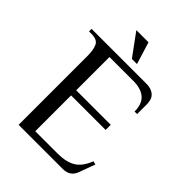

<svg xmlns="http://www.w3.org/2000/svg" viewBox="-235 -945 1061 1061"><g transform="rotate(45 295.0 -415.0)"><path d="M442 -660Q468 -660 484.5 -653Q501 -646 510.5 -635Q520 -624 523.5 -609.5Q527 -595 527 -580V-505H507Q507 -565 474.5 -592.5Q442 -620 382 -620H196V-360H466V-320H196V-40H371Q439 -40 478.5 -65Q518 -90 541 -150L561 -145L526 -50Q518 -27 499.5 -13.5Q481 0 451 0H106V-540Q106 -585 93.5 -612.5Q81 -640 36 -640H16V-660ZM196 -830H291L331 -700H291Z"/></g></svg>

Font: Philosopher
Style: Regular
Weight: 400
Designer: Jovanny Lemonad
Foundry: Jovanny Lemonad
Version: Version 1.000